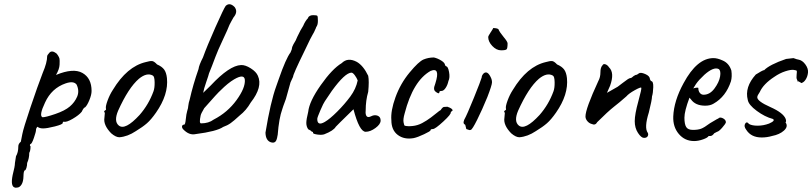

<svg xmlns="http://www.w3.org/2000/svg" viewBox="-20 -667 3858 912"><path d="M344 -265Q330 -284 292 -271Q225 -248 194 -180Q164 -117 182 -110Q197 -110 242.5 -125.5Q288 -141 311.5 -161Q335 -181 346.5 -208Q358 -235 344 -265ZM79 6 86 -30Q91 -57 125 -158Q159 -259 183 -321Q204 -370 204 -400Q204 -405 215 -417Q227 -429 247 -414Q250 -412 255.5 -403.5Q261 -395 262.5 -388.5Q264 -382 263 -360Q262 -338 246 -311Q328 -345 371.5 -320.5Q415 -296 415 -235Q415 -217 404.5 -191.5Q394 -166 384 -157Q378 -157 368 -136Q355 -120 325 -102.5Q295 -85 283 -89Q278 -89 278 -83Q278 -76 240.5 -66.5Q203 -57 185 -57Q167 -57 158 -65Q151 -58 151 -49.5Q151 -41 141 -12Q131 17 125 17Q119 22 125 28Q125 49 119 59Q119 85 109 107Q109 119 105.5 130.5Q102 142 98 142Q92 144 91.5 170Q91 196 82 210Q73 224 61 224Q60 224 56.5 224.5Q53 225 51 224Q29 219 40 165Q51 123 51 107L56 75Q67 57 67 28Q67 16 79 6Z M709 -233Q715 -249 714.5 -276.5Q714 -304 706 -308Q678 -324 640 -293Q590 -250 541 -141Q520 -91 544 -71Q574 -46 643 -121Q686 -170 709 -233ZM516 -240Q583 -351 672 -372Q693 -378 702.5 -377Q712 -376 726 -361Q749 -351 759.5 -337Q770 -323 773 -296Q781 -218 721 -132Q698 -99 678 -81.5Q658 -64 625 -44Q586 -18 547 -15Q530 -15 508 -34Q470 -73 476 -108L478 -131Q473 -136 475.5 -139Q478 -142 479 -143Q485 -143 483 -152.5Q481 -162 491 -189.5Q501 -217 516 -240Z M935 -81Q971 -81 995 -99Q1061 -133 1103.5 -191.5Q1146 -250 1143 -288Q1140 -318 1092 -290Q1063 -273 1028 -238Q1014 -226 950 -153Q934 -126 933 -118Q925 -81 935 -81ZM855 -75Q860 -75 862.5 -100.5Q865 -126 869 -139Q873 -152 873 -153.5Q873 -155 874 -162Q876 -180 881 -194Q897 -265 923 -339Q925 -357 944 -394Q963 -447 1003 -537Q1043 -627 1052 -639Q1071 -657 1094 -634Q1112 -611 1089 -584Q1086 -580 1079.5 -567Q1073 -554 1070 -549Q1063 -530 1038.5 -478Q1014 -426 1003.5 -397.5Q993 -369 987 -354Q975 -323 973 -319Q971 -310 959.5 -277Q948 -244 945 -226Q961 -241 981 -261Q1070 -356 1125 -358Q1145 -359 1171 -342.5Q1197 -326 1205 -307Q1229 -254 1171 -180Q1150 -143 1118 -118Q1091 -93 1075.5 -82Q1060 -71 1040 -64Q1010 -43 909 -30Q878 -23 849 -54Q843 -62 845 -68.5Q847 -75 855 -75Z M1360 -418 1366 -433Q1367 -445 1374 -457Q1386 -475 1392 -492Q1408 -526 1420 -544Q1430 -568 1444 -582L1443 -583Q1450 -595 1467.5 -595Q1485 -595 1487.5 -591.5Q1490 -588 1490 -567.5Q1490 -547 1481 -537H1482Q1470 -509 1465 -502.5Q1460 -496 1426 -424Q1372 -314 1372 -302Q1361 -278 1360 -276L1338 -197Q1322 -154 1321 -149Q1305 -105 1299 -26L1298 -22Q1295 -1 1288 6Q1281 13 1267 9Q1242 1 1241 -37Q1265 -183 1292 -257Q1299 -276 1304 -291Q1338 -389 1360 -418Z M1487 -102Q1487 -67 1523 -88Q1547 -102 1582 -137Q1617 -172 1644 -208.5Q1671 -245 1679 -285Q1675 -296 1666 -308.5Q1657 -321 1650 -322Q1619 -322 1556 -235L1523 -186Q1517 -178 1502 -143.5Q1487 -109 1487 -102ZM1717 -41Q1687 -41 1659 -148Q1577 -68 1575 -65Q1564 -46 1520 -29Q1507 -25 1487 -28Q1467 -31 1467 -35.5Q1467 -40 1466.5 -40.5Q1466 -41 1462 -41Q1456 -48 1444 -53Q1435 -66 1435 -83Q1435 -100 1444 -136Q1449 -185 1503.5 -262.5Q1558 -340 1603 -367Q1632 -396 1675 -373Q1706 -355 1729 -307Q1734 -282 1729 -231Q1717 -190 1717 -142Q1715 -123 1721.5 -115Q1728 -107 1743.5 -115Q1759 -123 1773.5 -117.5Q1788 -112 1788 -94.5Q1788 -77 1763.5 -59Q1739 -41 1717 -41Z M2067 -229Q2067 -220 2055.5 -227Q2044 -234 2042.5 -241Q2041 -248 2042.5 -254Q2044 -260 2048 -271Q2073 -350 2025 -330Q1942 -283 1902 -128Q1894 -100 1897 -85.5Q1900 -71 1902 -70Q1916 -66 1940 -68.5Q1964 -71 1985.5 -82.5Q2007 -94 2027 -109Q2047 -124 2057 -132.5Q2067 -141 2073 -144Q2082 -158 2088.5 -159Q2095 -160 2105 -160Q2129 -152 2130 -143Q2130 -141 2126 -139L2121 -134Q2125 -126 2086 -90Q2047 -54 2036 -54Q2025 -54 2025 -48Q2025 -44 1994.5 -29.5Q1964 -15 1945 -11Q1900 -3 1869.5 -26Q1839 -49 1839 -96Q1835 -140 1858.5 -205Q1882 -270 1925.5 -322.5Q1969 -375 1992 -384.5Q2015 -394 2041 -394Q2059 -390 2076.5 -379Q2094 -368 2094 -357L2099 -352Q2108 -352 2113 -325Q2118 -298 2110 -282Q2106 -263 2096.5 -249Q2087 -235 2077 -235Q2067 -235 2067 -229Z M2195 -54 2190 -74Q2183 -78 2182 -82.5Q2181 -87 2185 -98Q2198 -121 2231 -202.5Q2264 -284 2268 -299Q2268 -309 2278 -319Q2295 -332 2310 -302Q2317 -289 2317 -276Q2317 -263 2295 -206Q2270 -145 2246.5 -98Q2223 -51 2216 -50Q2214 -49 2210 -49ZM2323 -534Q2337 -534 2347 -529Q2354 -513 2372.5 -491Q2391 -469 2391 -461Q2391 -438 2386.5 -433Q2382 -428 2360 -428Q2338 -428 2318.5 -448.5Q2299 -469 2299 -491Q2299 -496 2311 -514Q2323 -532 2323 -534Z M2609 -233Q2615 -249 2614.5 -276.5Q2614 -304 2606 -308Q2578 -324 2540 -293Q2490 -250 2441 -141Q2420 -91 2444 -71Q2474 -46 2543 -121Q2586 -170 2609 -233ZM2416 -240Q2483 -351 2572 -372Q2593 -378 2602.5 -377Q2612 -376 2626 -361Q2649 -351 2659.5 -337Q2670 -323 2673 -296Q2681 -218 2621 -132Q2598 -99 2578 -81.5Q2558 -64 2525 -44Q2486 -18 2447 -15Q2430 -15 2408 -34Q2370 -73 2376 -108L2378 -131Q2373 -136 2375.5 -139Q2378 -142 2379 -143Q2385 -143 2383 -152.5Q2381 -162 2391 -189.5Q2401 -217 2416 -240Z M3072 -282Q3084 -282 3083 -253Q3082 -224 3077 -209Q3077 -193 3062 -133Q3039 -60 3057 -36Q3061 -28 3056.5 -20Q3052 -12 3039 -12Q3026 -12 3010.5 -35.5Q2995 -59 2995 -91.5Q2995 -124 3012 -185.5Q3029 -247 3026 -250.5Q3023 -254 2995 -238.5Q2967 -223 2955 -209Q2953 -208 2940.5 -196.5Q2928 -185 2897.5 -161Q2867 -137 2817 -87Q2808 -70 2791 -78Q2779 -81 2770 -91.5Q2761 -102 2761 -114Q2761 -150 2822 -282Q2832 -300 2832 -323.5Q2832 -347 2842 -357Q2846 -365 2856 -361.5Q2866 -358 2873 -347Q2900 -321 2878 -260L2863 -226Q2864 -226 2914 -255Q2925 -263 2939 -274Q2967 -296 2973.5 -296Q2980 -296 2990 -306L2999 -311Q3006 -311 3014 -318Q3022 -325 3044.5 -315.5Q3067 -306 3067 -291Z M3297 -249Q3297 -235 3304 -226Q3311 -217 3322 -217Q3352 -217 3374 -247Q3396 -277 3400.5 -304Q3405 -331 3394 -339Q3370 -351 3326 -312Q3299 -287 3286 -268L3273 -247Q3281 -250 3289 -250.5Q3297 -251 3297 -249ZM3255 -203Q3231 -139 3231 -108Q3231 -77 3239.5 -63.5Q3248 -50 3271.5 -50Q3295 -50 3310 -55.5Q3325 -61 3353 -82L3387 -102Q3391 -102 3395 -107Q3404 -111 3416 -104Q3428 -97 3428 -86Q3426 -78 3410 -60Q3394 -42 3386 -41Q3372 -34 3371 -33H3372Q3363 -21 3354 -21H3346Q3342 -13 3319.5 -5Q3297 3 3277 3Q3233 3 3204.5 -30.5Q3176 -64 3178 -114Q3181 -188 3227 -272Q3291 -391 3369 -391Q3388 -391 3412 -380Q3443 -367 3454 -332Q3458 -303 3452 -281Q3428 -208 3370 -175Q3354 -165 3330 -165Q3283 -165 3262 -195Z M3749 -391Q3768 -384 3772 -384Q3791 -381 3805.5 -361Q3820 -341 3818 -322Q3816 -303 3806.5 -288.5Q3797 -274 3784 -272Q3790 -272 3772 -281L3769 -279Q3769 -283 3765.5 -289.5Q3762 -296 3764 -312.5Q3766 -329 3764.5 -331Q3763 -333 3750 -335Q3737 -337 3710.5 -328.5Q3684 -320 3658 -302Q3606 -268 3589 -230Q3577 -213 3577 -205Q3577 -186 3639 -158.5Q3701 -131 3712 -102Q3716 -90 3711 -85Q3712 -84 3713 -83Q3724 -65 3703.5 -46.5Q3683 -28 3647 -21Q3623 -14 3598 -14Q3548 -14 3525 -50Q3512 -67 3519.5 -79.5Q3527 -92 3538 -78Q3552 -70 3579 -70Q3606 -70 3633 -80Q3665 -94 3651 -102Q3613 -112 3574.5 -140.5Q3536 -169 3532 -192Q3516 -253 3570 -313Q3600 -332 3609 -334V-333Q3635 -360 3714 -387Q3744 -391 3749 -391Z"/></svg>

Font: Caveat
Style: Regular
Weight: 400
Designer: Pablo Impallari
Foundry: Creative Lab NY
Version: Version 1.096; ttfautohint (v1.3)